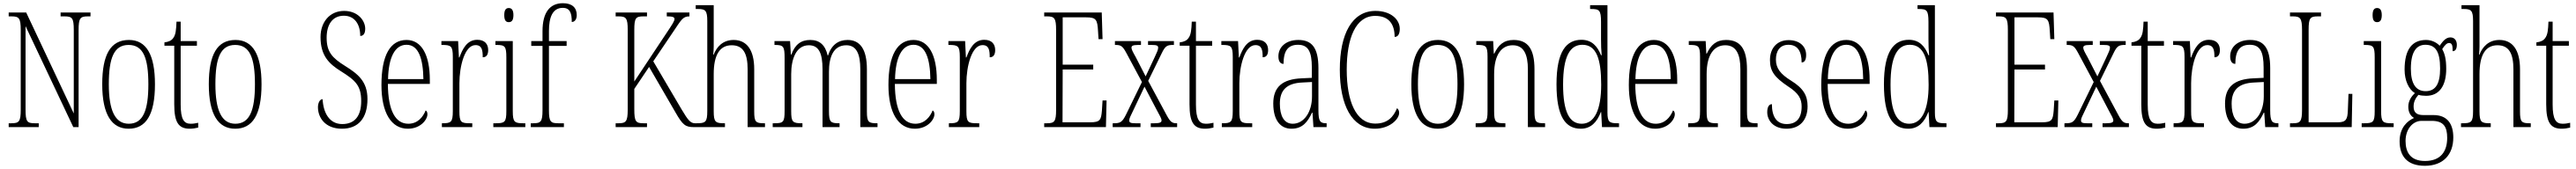

<svg xmlns="http://www.w3.org/2000/svg" viewBox="-20 -792 16028 1053"><path d="M34 0H221V-24H196C148 -24 139 -35 139 -109V-629L436 0H469V-605C469 -679 479 -690 526 -690H543V-714H357V-690H382C429 -690 439 -679 439 -606V-85L143 -714H34V-690H52C98 -690 109 -679 109 -606V-109C109 -35 99 -24 51 -24H34Z M780 10C887 10 944 -75 944 -267C944 -450 891 -543 782 -543C668 -543 616 -452 616 -267C616 -77 676 10 780 10ZM781 -21C695 -21 657 -106 657 -267C657 -431 689 -512 780 -512C871 -512 903 -431 903 -267C903 -106 871 -21 781 -21Z M1161 10C1178 10 1197 7 1213 3V-27C1195 -23 1183 -21 1166 -21C1125 -21 1104 -47 1104 -141V-507H1205V-536H1104V-657H1078C1076 -609 1074 -576 1057 -554C1047 -540 1030 -531 1003 -528V-507H1064V-142C1064 -27 1092 10 1161 10Z M1443 10C1550 10 1607 -75 1607 -267C1607 -450 1554 -543 1445 -543C1331 -543 1279 -452 1279 -267C1279 -77 1339 10 1443 10ZM1444 -21C1358 -21 1320 -106 1320 -267C1320 -431 1352 -512 1443 -512C1534 -512 1566 -431 1566 -267C1566 -106 1534 -21 1444 -21Z M2107 10C2209 10 2266 -55 2266 -175C2266 -286 2205 -332 2127 -381C2047 -431 2012 -468 2012 -557C2012 -637 2047 -694 2119 -694C2186 -694 2221 -641 2221 -568C2239 -568 2252 -581 2252 -613C2252 -664 2206 -724 2121 -724C2030 -724 1974 -653 1974 -561C1974 -445 2027 -394 2101 -348C2190 -292 2227 -260 2227 -162C2227 -68 2186 -19 2109 -19C2028 -19 1991 -91 1987 -174C1967 -174 1958 -146 1958 -124C1958 -60 2002 10 2107 10Z M2517 10C2597 10 2639 -47 2639 -80C2639 -94 2634 -101 2628 -104C2611 -62 2578 -21 2520 -21C2441 -21 2394 -101 2393 -269H2654V-294C2654 -449 2603 -543 2509 -543C2409 -543 2353 -450 2353 -262C2353 -88 2415 10 2517 10ZM2614 -299H2394C2397 -431 2435 -513 2509 -513C2584 -513 2612 -426 2614 -299Z M2729 0H2918V-24H2905C2848 -24 2838 -30 2838 -99V-274C2838 -379 2871 -511 2938 -511C2980 -511 2983 -476 2983 -435C3008 -435 3017 -454 3017 -480C3017 -517 2996 -544 2949 -544C2884 -544 2857 -485 2838 -434H2835L2830 -536H2726V-512H2729C2786 -512 2797 -506 2797 -437V-100C2797 -30 2786 -24 2731 -24H2729Z M3145 -654C3162 -654 3174 -664 3174 -698C3174 -731 3162 -742 3145 -742C3128 -742 3117 -731 3117 -698C3117 -664 3128 -654 3145 -654ZM3049 0H3248V-24H3235C3180 -24 3170 -32 3170 -100V-536H3062V-512H3069C3122 -512 3130 -503 3130 -434V-99C3130 -31 3120 -24 3064 -24H3049Z M3282 0H3488V-24H3453C3406 -24 3395 -33 3395 -105V-506H3505V-536H3395V-599C3395 -683 3417 -743 3481 -743C3527 -743 3537 -709 3537 -655C3556 -655 3568 -673 3568 -698C3568 -746 3537 -772 3482 -772C3401 -772 3355 -715 3355 -598V-536H3285V-506H3355V-105C3355 -33 3344 -24 3297 -24H3282Z M3810 0H4005V-24H3983C3935 -24 3926 -35 3926 -112V-238L4018 -375L4182 -92C4227 -13 4244 0 4297 0H4308V-24H4304C4275 -24 4260 -44 4221 -109L4044 -410L4164 -588C4219 -669 4227 -690 4269 -690V-714H4128V-690C4163 -690 4176 -686 4176 -674C4176 -660 4163 -641 4123 -581L3926 -284V-606C3926 -679 3935 -690 3982 -690H4005V-714H3810V-690H3828C3875 -690 3885 -679 3885 -607V-108C3885 -35 3874 -24 3828 -24H3810Z M4305 0H4490V-24H4486C4431 -24 4420 -31 4420 -99V-330C4420 -451 4458 -510 4532 -510C4605 -510 4631 -456 4631 -360V0H4739V-24H4732C4681 -24 4672 -33 4672 -98V-361C4672 -483 4624 -543 4544 -543C4476 -543 4438 -499 4420 -452H4417C4419 -468 4420 -486 4420 -503V-760H4308V-736H4322C4368 -736 4380 -727 4380 -661V-100C4380 -31 4369 -24 4314 -24H4305Z M4787 0H4972V-24H4970C4911 -24 4902 -31 4902 -100V-330C4902 -425 4933 -510 5012 -510C5072 -510 5097 -464 5097 -360V0H5203V-24H5200C5147 -24 5137 -31 5137 -100V-345C5137 -434 5163 -510 5245 -510C5308 -510 5332 -456 5332 -360V0H5439V-24H5437C5384 -24 5373 -30 5373 -96V-361C5373 -484 5331 -543 5253 -543C5197 -543 5153 -514 5131 -446H5129C5114 -512 5078 -543 5021 -543C4963 -543 4926 -515 4903 -452H4900L4895 -536H4798V-512H4800C4854 -512 4861 -503 4861 -431V-101C4861 -31 4853 -24 4797 -24H4787Z M5671 10C5751 10 5793 -47 5793 -80C5793 -94 5788 -101 5782 -104C5765 -62 5732 -21 5674 -21C5595 -21 5548 -101 5547 -269H5808V-294C5808 -449 5757 -543 5663 -543C5563 -543 5507 -450 5507 -262C5507 -88 5569 10 5671 10ZM5768 -299H5548C5551 -431 5589 -513 5663 -513C5738 -513 5766 -426 5768 -299Z M5883 0H6072V-24H6059C6002 -24 5992 -30 5992 -99V-274C5992 -379 6025 -511 6092 -511C6134 -511 6137 -476 6137 -435C6162 -435 6171 -454 6171 -480C6171 -517 6150 -544 6103 -544C6038 -544 6011 -485 5992 -434H5989L5984 -536H5880V-512H5883C5940 -512 5951 -506 5951 -437V-100C5951 -30 5940 -24 5885 -24H5883Z M6476 0H6860L6864 -166H6839L6835 -102C6830 -45 6824 -30 6762 -30H6590L6591 -359H6781V-389H6591V-684H6736C6800 -684 6807 -670 6811 -596L6814 -548H6839L6834 -714H6476V-690H6493C6540 -690 6550 -679 6550 -605V-108C6550 -35 6540 -24 6493 -24H6476Z M6902 0H7075V-24H7043C7012 -24 7005 -29 7005 -42C7005 -55 7014 -70 7028 -100L7100 -252L7177 -105C7195 -71 7206 -54 7206 -42C7206 -31 7199 -24 7162 -24H7139V0H7303V-24H7300C7273 -24 7261 -31 7238 -74L7123 -288L7207 -460C7230 -508 7242 -512 7281 -512H7283V-536H7122V-512H7144C7179 -512 7185 -507 7185 -494C7185 -482 7176 -463 7162 -433L7107 -316L7045 -437C7029 -465 7019 -484 7019 -494C7019 -505 7024 -512 7061 -512H7078V-536H6916V-512H6920C6953 -512 6964 -505 6987 -462L7084 -281L6985 -78C6961 -30 6949 -24 6908 -24H6902Z M7477 10C7494 10 7513 7 7529 3V-27C7511 -23 7499 -21 7482 -21C7441 -21 7420 -47 7420 -141V-507H7521V-536H7420V-657H7394C7392 -609 7390 -576 7373 -554C7363 -540 7346 -531 7319 -528V-507H7380V-142C7380 -27 7408 10 7477 10Z M7581 0H7770V-24H7757C7700 -24 7690 -30 7690 -99V-274C7690 -379 7723 -511 7790 -511C7832 -511 7835 -476 7835 -435C7860 -435 7869 -454 7869 -480C7869 -517 7848 -544 7801 -544C7736 -544 7709 -485 7690 -434H7687L7682 -536H7578V-512H7581C7638 -512 7649 -506 7649 -437V-100C7649 -30 7638 -24 7583 -24H7581Z M8014 10C8084 10 8115 -33 8142 -90H8145L8151 0H8233V-24H8231C8193 -24 8182 -35 8182 -105V-367C8182 -496 8140 -543 8057 -543C7980 -543 7933 -499 7933 -441C7933 -411 7944 -394 7965 -394C7965 -476 7993 -513 8055 -513C8118 -513 8141 -471 8141 -371V-307L8078 -304C7959 -299 7901 -251 7901 -147C7901 -41 7947 10 8014 10ZM8022 -21C7967 -21 7942 -72 7942 -146C7942 -227 7981 -274 8083 -278L8142 -281V-191C8142 -95 8093 -21 8022 -21Z M8533 10C8626 10 8684 -50 8684 -88C8684 -103 8679 -112 8671 -118C8648 -62 8611 -22 8536 -22C8415 -22 8358 -162 8358 -358C8358 -553 8413 -693 8535 -693C8621 -693 8656 -641 8656 -562C8676 -562 8688 -579 8688 -612C8688 -671 8632 -724 8537 -724C8392 -724 8315 -582 8315 -358C8315 -137 8391 10 8533 10Z M8924 10C9031 10 9088 -75 9088 -267C9088 -450 9035 -543 8926 -543C8812 -543 8760 -452 8760 -267C8760 -77 8820 10 8924 10ZM8925 -21C8839 -21 8801 -106 8801 -267C8801 -431 8833 -512 8924 -512C9015 -512 9047 -431 9047 -267C9047 -106 9015 -21 8925 -21Z M9160 0H9345V-24H9339C9285 -24 9275 -31 9275 -99V-330C9275 -454 9323 -510 9391 -510C9460 -510 9485 -452 9485 -360V0H9592V-24H9588C9535 -24 9526 -31 9526 -100V-360C9526 -486 9486 -543 9396 -543C9334 -543 9301 -511 9276 -458H9273L9269 -536H9164V-512H9169C9224 -512 9234 -506 9234 -438V-100C9234 -31 9224 -24 9168 -24H9160Z M9814 10C9877 10 9915 -31 9939 -94H9941L9946 0H10052V-24H10043C9992 -24 9980 -32 9980 -91V-760H9872V-736H9877C9929 -736 9940 -730 9940 -655V-548C9940 -513 9941 -479 9944 -448H9940C9917 -505 9882 -544 9818 -544C9725 -544 9663 -473 9663 -267C9663 -63 9720 10 9814 10ZM9820 -21C9744 -21 9704 -94 9704 -265C9704 -443 9748 -513 9824 -513C9911 -513 9941 -425 9941 -265C9941 -109 9900 -21 9820 -21Z M10277 10C10357 10 10399 -47 10399 -80C10399 -94 10394 -101 10388 -104C10371 -62 10338 -21 10280 -21C10201 -21 10154 -101 10153 -269H10414V-294C10414 -449 10363 -543 10269 -543C10169 -543 10113 -450 10113 -262C10113 -88 10175 10 10277 10ZM10374 -299H10154C10157 -431 10195 -513 10269 -513C10344 -513 10372 -426 10374 -299Z M10482 0H10667V-24H10661C10607 -24 10597 -31 10597 -99V-330C10597 -454 10645 -510 10713 -510C10782 -510 10807 -452 10807 -360V0H10914V-24H10910C10857 -24 10848 -31 10848 -100V-360C10848 -486 10808 -543 10718 -543C10656 -543 10623 -511 10598 -458H10595L10591 -536H10486V-512H10491C10546 -512 10556 -506 10556 -438V-100C10556 -31 10546 -24 10490 -24H10482Z M11094 10C11176 10 11225 -43 11225 -130C11225 -194 11201 -241 11123 -289C11057 -330 11028 -366 11028 -421C11028 -472 11051 -513 11106 -513C11161 -513 11188 -475 11188 -403C11207 -403 11216 -420 11216 -450C11216 -504 11174 -542 11107 -542C11036 -542 10991 -493 10991 -418C10991 -348 11020 -310 11103 -254C11172 -210 11188 -174 11188 -128C11188 -55 11155 -19 11095 -19C11032 -19 11003 -66 11003 -143C10987 -143 10974 -128 10974 -93C10974 -44 11011 10 11094 10Z M11474 10C11554 10 11596 -47 11596 -80C11596 -94 11591 -101 11585 -104C11568 -62 11535 -21 11477 -21C11398 -21 11351 -101 11350 -269H11611V-294C11611 -449 11560 -543 11466 -543C11366 -543 11310 -450 11310 -262C11310 -88 11372 10 11474 10ZM11571 -299H11351C11354 -431 11392 -513 11466 -513C11541 -513 11569 -426 11571 -299Z M11851 10C11914 10 11952 -31 11976 -94H11978L11983 0H12089V-24H12080C12029 -24 12017 -32 12017 -91V-760H11909V-736H11914C11966 -736 11977 -730 11977 -655V-548C11977 -513 11978 -479 11981 -448H11977C11954 -505 11919 -544 11855 -544C11762 -544 11700 -473 11700 -267C11700 -63 11757 10 11851 10ZM11857 -21C11781 -21 11741 -94 11741 -265C11741 -443 11785 -513 11861 -513C11948 -513 11978 -425 11978 -265C11978 -109 11937 -21 11857 -21Z M12397 0H12781L12785 -166H12760L12756 -102C12751 -45 12745 -30 12683 -30H12511L12512 -359H12702V-389H12512V-684H12657C12721 -684 12728 -670 12732 -596L12735 -548H12760L12755 -714H12397V-690H12414C12461 -690 12471 -679 12471 -605V-108C12471 -35 12461 -24 12414 -24H12397Z M12823 0H12996V-24H12964C12933 -24 12926 -29 12926 -42C12926 -55 12935 -70 12949 -100L13021 -252L13098 -105C13116 -71 13127 -54 13127 -42C13127 -31 13120 -24 13083 -24H13060V0H13224V-24H13221C13194 -24 13182 -31 13159 -74L13044 -288L13128 -460C13151 -508 13163 -512 13202 -512H13204V-536H13043V-512H13065C13100 -512 13106 -507 13106 -494C13106 -482 13097 -463 13083 -433L13028 -316L12966 -437C12950 -465 12940 -484 12940 -494C12940 -505 12945 -512 12982 -512H12999V-536H12837V-512H12841C12874 -512 12885 -505 12908 -462L13005 -281L12906 -78C12882 -30 12870 -24 12829 -24H12823Z M13398 10C13415 10 13434 7 13450 3V-27C13432 -23 13420 -21 13403 -21C13362 -21 13341 -47 13341 -141V-507H13442V-536H13341V-657H13315C13313 -609 13311 -576 13294 -554C13284 -540 13267 -531 13240 -528V-507H13301V-142C13301 -27 13329 10 13398 10Z M13502 0H13691V-24H13678C13621 -24 13611 -30 13611 -99V-274C13611 -379 13644 -511 13711 -511C13753 -511 13756 -476 13756 -435C13781 -435 13790 -454 13790 -480C13790 -517 13769 -544 13722 -544C13657 -544 13630 -485 13611 -434H13608L13603 -536H13499V-512H13502C13559 -512 13570 -506 13570 -437V-100C13570 -30 13559 -24 13504 -24H13502Z M13935 10C14005 10 14036 -33 14063 -90H14066L14072 0H14154V-24H14152C14114 -24 14103 -35 14103 -105V-367C14103 -496 14061 -543 13978 -543C13901 -543 13854 -499 13854 -441C13854 -411 13865 -394 13886 -394C13886 -476 13914 -513 13976 -513C14039 -513 14062 -471 14062 -371V-307L13999 -304C13880 -299 13822 -251 13822 -147C13822 -41 13868 10 13935 10ZM13943 -21C13888 -21 13863 -72 13863 -146C13863 -227 13902 -274 14004 -278L14063 -281V-191C14063 -95 14014 -21 13943 -21Z M14226 0H14610L14614 -207H14590L14586 -104C14584 -49 14575 -30 14524 -30H14342V-606C14342 -679 14351 -690 14399 -690H14419V-714H14226V-690H14244C14290 -690 14301 -679 14301 -605V-108C14301 -35 14290 -24 14245 -24H14226Z M14768 -654C14785 -654 14797 -664 14797 -698C14797 -731 14785 -742 14768 -742C14751 -742 14740 -731 14740 -698C14740 -664 14751 -654 14768 -654ZM14672 0H14871V-24H14858C14803 -24 14793 -32 14793 -100V-536H14685V-512H14692C14745 -512 14753 -503 14753 -434V-99C14753 -31 14743 -24 14687 -24H14672Z M15065 241C15179 241 15242 172 15242 64C15242 -15 15209 -75 15119 -75H15056C15017 -75 14995 -89 14995 -128C14995 -162 15010 -183 15025 -201C15036 -197 15059 -195 15073 -195C15156 -195 15198 -259 15198 -363C15198 -426 15188 -459 15173 -486C15191 -514 15203 -524 15216 -524C15235 -524 15238 -507 15238 -473C15256 -473 15264 -489 15264 -513C15264 -538 15251 -559 15224 -559C15193 -559 15174 -530 15157 -507C15140 -526 15109 -543 15073 -543C14987 -543 14939 -486 14939 -358C14939 -289 14966 -234 15003 -212C14982 -192 14962 -164 14962 -127C14962 -88 14980 -67 14998 -57C14958 -40 14908 2 14908 88C14908 181 14955 241 15065 241ZM15070 -224C15008 -224 14978 -272 14978 -364C14978 -468 15012 -513 15068 -513C15129 -513 15160 -474 15160 -365C15160 -270 15132 -224 15070 -224ZM15066 211C14974 211 14945 155 14945 86C14945 14 14989 -39 15045 -39H15107C15182 -39 15204 -2 15204 67C15204 149 15166 211 15066 211Z M15290 0H15475V-24H15471C15416 -24 15405 -31 15405 -99V-330C15405 -451 15443 -510 15517 -510C15590 -510 15616 -456 15616 -360V0H15724V-24H15717C15666 -24 15657 -33 15657 -98V-361C15657 -483 15609 -543 15529 -543C15461 -543 15423 -499 15405 -452H15402C15404 -468 15405 -486 15405 -503V-760H15293V-736H15307C15353 -736 15365 -727 15365 -661V-100C15365 -31 15354 -24 15299 -24H15290Z M15917 10C15934 10 15953 7 15969 3V-27C15951 -23 15939 -21 15922 -21C15881 -21 15860 -47 15860 -141V-507H15961V-536H15860V-657H15834C15832 -609 15830 -576 15813 -554C15803 -540 15786 -531 15759 -528V-507H15820V-142C15820 -27 15848 10 15917 10Z"/></svg>

Font: Noto Serif Khmer ExtraCondensed ExtraLight
Style: Regular
Weight: 200
Width: 2
Designer: Danh Hong and the Monotype Design Team
Foundry: Monotype Imaging Inc.
Version: Version 2.004